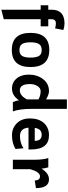

<svg xmlns="http://www.w3.org/2000/svg" viewBox="875 -1696 987 2777"><g transform="rotate(90 1368.5 -307.5)"><path d="M120.6 166V-402.3H55.7V-512.2H120.6V-562Q120.6 -747.1 320.3 -747.1Q364.7 -747.1 414.6 -730L390.1 -610.4Q355 -622.1 317.4 -622.1Q257.3 -622.1 257.3 -557.1V-512.2H361.3V-402.3H257.3V131.8Z M703.1 15.1Q455.6 15.1 455.6 -254.9Q455.6 -526.9 703.1 -526.9Q949.7 -526.9 949.7 -254.9Q949.7 15.1 703.1 15.1ZM703.1 -95.2Q764.2 -95.2 788.6 -133.5Q813 -171.9 813 -254.9Q813 -339.4 789.1 -378.2Q765.1 -417 703.1 -417Q641.6 -417 616.7 -377.2Q591.8 -337.4 591.8 -254.9Q591.8 -172.9 616.5 -134Q641.1 -95.2 703.1 -95.2Z M1288.6 -100.6Q1360.4 -100.6 1418 -201.2V-370.6Q1360.4 -401.9 1298.3 -401.9Q1254.9 -401.9 1225.3 -356.9Q1195.8 -312 1195.8 -246.1Q1195.8 -100.6 1288.6 -100.6ZM1261.7 12.7Q1171.4 12.7 1115.2 -54Q1059.1 -120.6 1059.1 -231Q1059.1 -351.6 1124.5 -437Q1189.9 -522.5 1298.3 -522.5Q1348.1 -522.5 1418 -480V-781.2H1554.7V-266.1Q1554.7 -99.1 1591.3 0H1457Q1437 -42 1430.2 -87.9Q1361.8 12.7 1261.7 12.7Z M1936.5 12.7Q1834.5 12.7 1763.7 -56.6Q1692.9 -126 1692.9 -248.5Q1692.9 -374 1758.5 -448.2Q1824.2 -522.5 1936.5 -522.5Q2141.6 -522.5 2141.6 -262.7L2142.1 -226.1H1826.7Q1835 -103 1948.7 -103Q2046.4 -103 2124.5 -153.8L2134.8 -37.6Q2048.3 12.7 1936.5 12.7ZM2017.6 -316.4Q2017.6 -417 1929.7 -417Q1842.8 -417 1829.6 -316.4Z M2427.2 0H2290.5V-309.1Q2290.5 -435.5 2266.1 -512.7H2400.4Q2413.6 -472.2 2419.9 -414.6Q2484.9 -522.5 2573.7 -522.5Q2700.7 -522.5 2700.7 -334L2591.8 -316.4Q2586.4 -392.6 2530.8 -392.6Q2467.3 -392.6 2427.2 -251.5Z"/></g></svg>

Font: Cadman
Style: Bold
Weight: 700
Designer: Paul James MIller
Foundry: High-Logic / Made with FontCreator
Version: Version 2.114;March 28, 2021;FontCreator 13.0.0.2683 64-bit